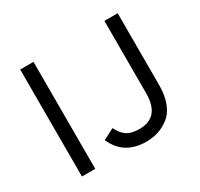

<svg xmlns="http://www.w3.org/2000/svg" viewBox="-150 -888 1132 1088"><g transform="rotate(-30 416.5 -344.0)"><path d="M100 0V-700H187V0ZM517 12Q369 12 315 -114L387 -151Q408 -108 437 -89Q466 -70 518 -70Q651 -70 651 -227V-700H738V-230Q738 -161 718 -111.5Q698 -62 664 -36.5Q630 -11 593.5 0.5Q557 12 517 12Z"/></g></svg>

Font: Overpass
Style: Regular
Weight: 400
Designer: Delve Withrington, Thomas Jockin
Foundry: Delve Fonts
Version: Version 3.000;DELV;Overpass